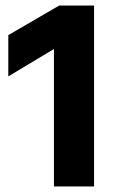

<svg xmlns="http://www.w3.org/2000/svg" viewBox="-20 -674 420 694"><path d="M320 0H175V-497L10 -398V-547L194 -654H320Z"/></svg>

Font: Hind Kochi
Style: Bold
Weight: 700
Designer: Dhruvi Tolia
Foundry: Indian Type Foundry
Version: Version 0.702;PS 1.0;hotconv 1.0.81;makeotf.lib2.5.63406